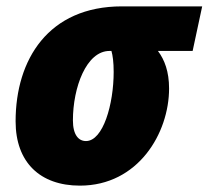

<svg xmlns="http://www.w3.org/2000/svg" viewBox="-20 -573 655 603"><path d="M231 10C414 10 511 -155 511 -295C511 -348 497 -385 476 -413H585L615 -553H363C132 -553 29 -386 29 -192C29 -63 106 10 231 10ZM250 -130C227 -130 209 -149 209 -195C209 -298 251 -413 324 -413H330C334 -399 337 -378 337 -347C337 -246 304 -130 250 -130Z"/></svg>

Font: Noto Sans UI SemiCondensed Black
Style: Italic
Weight: 900
Width: 4
Italic angle: -372°
Designer: Monotype Design Team
Foundry: Monotype Imaging Inc.
Version: Version 1.901